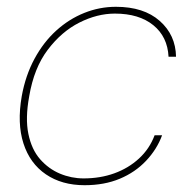

<svg xmlns="http://www.w3.org/2000/svg" viewBox="-20 -533 563 565"><path d="M229 12Q162 12 115 -20Q68 -52 49 -111Q30 -170 44 -250Q55 -311 81.5 -360Q108 -409 145.5 -443Q183 -477 228 -495Q273 -513 321 -513Q403 -513 450 -471.5Q497 -430 498 -366H476Q473 -425 431 -459Q389 -493 318 -493Q266 -493 213.5 -466.5Q161 -440 120.5 -386.5Q80 -333 66 -250Q54 -185 63.5 -139Q73 -93 98 -64.5Q123 -36 156.5 -22Q190 -8 226 -8Q275 -8 316.5 -23Q358 -38 389 -66.5Q420 -95 435 -135H457Q442 -94 410 -60Q378 -26 332.5 -7Q287 12 229 12Z"/></svg>

Font: DM Sans 17pt Thin
Style: Italic
Weight: 250
Italic angle: -10°
Version: Version 4.004;gftools[0.9.30]